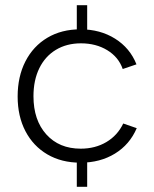

<svg xmlns="http://www.w3.org/2000/svg" viewBox="-20 -620 595 740"><path d="M276 -600H316V-481H276ZM276 -36H316V100H276ZM290 7Q217 7 162.5 -25Q108 -57 78 -114.5Q48 -172 48 -248Q48 -325 78 -383.5Q108 -442 162.5 -474.5Q217 -507 290 -507Q366 -507 423.5 -471Q481 -435 506 -372L453 -354Q437 -400 393.5 -426.5Q350 -453 292 -453Q237 -453 195.5 -428Q154 -403 131.5 -357Q109 -311 109 -249Q109 -157 158.5 -102Q208 -47 291 -47Q347 -47 390 -72.5Q433 -98 455 -144L507 -126Q480 -63 423 -28Q366 7 290 7Z"/></svg>

Font: Albert Sans Light
Style: Regular
Weight: 300
Designer: Andreas Rasmussen
Foundry: a.Foundry
Version: Version 1.025